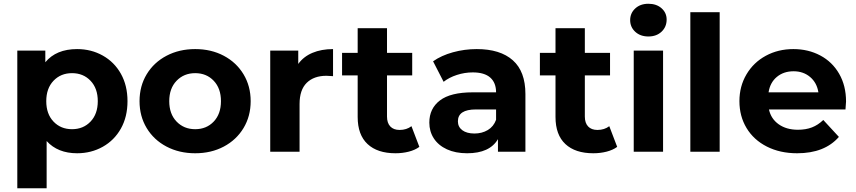

<svg xmlns="http://www.w3.org/2000/svg" viewBox="-20 -807 4551 1021"><path d="M658 -269Q658 -186 623 -123.5Q588 -61 526.5 -26.5Q465 8 390 8Q287 8 228 -57V194H72V-538H221V-476Q279 -546 390 -546Q465 -546 526.5 -511.5Q588 -477 623 -414.5Q658 -352 658 -269ZM500 -269Q500 -337 461.5 -377.5Q423 -418 363 -418Q303 -418 264.5 -377.5Q226 -337 226 -269Q226 -201 264.5 -160.5Q303 -120 363 -120Q423 -120 461.5 -160.5Q500 -201 500 -269Z M722 -269Q722 -349 760 -412Q798 -475 865.5 -510.5Q933 -546 1018 -546Q1103 -546 1170 -510.5Q1237 -475 1275 -412Q1313 -349 1313 -269Q1313 -189 1275 -126Q1237 -63 1170 -27.5Q1103 8 1018 8Q933 8 865.5 -27.5Q798 -63 760 -126Q722 -189 722 -269ZM1155 -269Q1155 -337 1116.5 -377.5Q1078 -418 1018 -418Q958 -418 919 -377.5Q880 -337 880 -269Q880 -201 919 -160.5Q958 -120 1018 -120Q1078 -120 1116.5 -160.5Q1155 -201 1155 -269Z M1751 -546V-402Q1725 -404 1716 -404Q1649 -404 1611 -366.5Q1573 -329 1573 -254V0H1417V-538H1566V-467Q1594 -506 1641.5 -526Q1689 -546 1751 -546Z M2210 -26Q2187 -9 2153.5 -0.5Q2120 8 2083 8Q1987 8 1934.5 -41Q1882 -90 1882 -185V-406H1799V-526H1882V-657H2038V-526H2172V-406H2038V-187Q2038 -153 2055.5 -134.5Q2073 -116 2105 -116Q2142 -116 2168 -136Z M2774 -307V0H2628V-67Q2584 8 2464 8Q2402 8 2356.5 -13Q2311 -34 2287 -71Q2263 -108 2263 -155Q2263 -230 2319.5 -273Q2376 -316 2494 -316H2618Q2618 -367 2587 -394.5Q2556 -422 2494 -422Q2451 -422 2409.5 -408.5Q2368 -395 2339 -372L2283 -481Q2327 -512 2388.5 -529Q2450 -546 2515 -546Q2640 -546 2707 -486.5Q2774 -427 2774 -307ZM2618 -170V-225H2511Q2415 -225 2415 -162Q2415 -132 2438.5 -114.5Q2462 -97 2503 -97Q2543 -97 2574 -115.5Q2605 -134 2618 -170Z M3262 -26Q3239 -9 3205.5 -0.5Q3172 8 3135 8Q3039 8 2986.5 -41Q2934 -90 2934 -185V-406H2851V-526H2934V-657H3090V-526H3224V-406H3090V-187Q3090 -153 3107.5 -134.5Q3125 -116 3157 -116Q3194 -116 3220 -136Z M3350 -538H3506V0H3350ZM3331 -700Q3331 -737 3358 -762Q3385 -787 3428 -787Q3471 -787 3498 -763Q3525 -739 3525 -703Q3525 -664 3498 -638.5Q3471 -613 3428 -613Q3385 -613 3358 -638Q3331 -663 3331 -700Z M3651 -742H3807V0H3651Z M4476 -225H4069Q4080 -175 4121 -146Q4162 -117 4223 -117Q4265 -117 4297.5 -129.5Q4330 -142 4358 -169L4441 -79Q4365 8 4219 8Q4128 8 4058 -27.5Q3988 -63 3950 -126Q3912 -189 3912 -269Q3912 -348 3949.5 -411.5Q3987 -475 4052.5 -510.5Q4118 -546 4199 -546Q4278 -546 4342 -512Q4406 -478 4442.5 -414.5Q4479 -351 4479 -267Q4479 -264 4476 -225ZM4067 -316H4332Q4324 -367 4288 -397.5Q4252 -428 4200 -428Q4147 -428 4111 -398Q4075 -368 4067 -316Z"/></svg>

Font: Montserrat-Bold
Style: Bold
Weight: 700
Version: Version 7.200